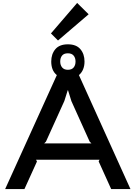

<svg xmlns="http://www.w3.org/2000/svg" viewBox="-20 -1284 921 1304"><path d="M582 -1187 374 -1009 326 -1057 504 -1264ZM866 0H735L650 -188L656 -199H225L231 -187L146 0H15L366 -774Q346 -790 337 -813.5Q328 -837 328 -866Q328 -917 356 -950Q384 -983 441 -983Q498 -983 526 -950Q554 -917 554 -866Q554 -837 544.5 -813.5Q535 -790 516 -774ZM493 -866Q493 -891 480 -906.5Q467 -922 441 -922Q414 -922 401.5 -906.5Q389 -891 389 -866Q389 -842 402 -826Q415 -810 441 -810Q467 -810 480 -825.5Q493 -841 493 -866ZM601 -310 589 -322 465 -597 442 -671H440L417 -598L292 -322L280 -310Z"/></svg>

Font: Sinkin Sans 500 Medium
Style: 500 Medium
Weight: 500
Designer: Keith Bates
Foundry: K-Type
Version: Sinkin Sans (version 1.0)  by Keith Bates   •   © 2014   www